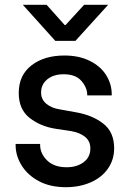

<svg xmlns="http://www.w3.org/2000/svg" viewBox="-20 -772 535 799"><path d="M45 -168V-173H147V-169Q147 -133 176 -104.5Q205 -76 257 -76Q300 -76 328 -97Q356 -118 356 -154Q356 -185 334 -202.5Q312 -220 278 -226L212 -236Q148 -246 103 -281.5Q58 -317 58 -385Q58 -459 111 -500Q164 -541 248 -541Q309 -541 354 -518.5Q399 -496 422 -459Q445 -422 445 -379V-375H343V-377Q343 -407 319 -435Q295 -463 245 -463Q203 -463 177 -442Q151 -421 151 -387Q151 -358 173 -340Q195 -322 228 -317L300 -304Q366 -292 410.5 -257Q455 -222 455 -155Q455 -107 429 -70Q403 -33 357 -13Q311 7 254 7Q189 7 142 -18Q95 -43 70 -83.5Q45 -124 45 -168ZM174 -752 249 -668H253L330 -752H430L294 -602H210L75 -752Z"/></svg>

Font: Be Vietnam Medium
Style: Regular
Weight: 500
Designer: Gabriel Lam
Foundry: TypeRant
Version: Version 4.000